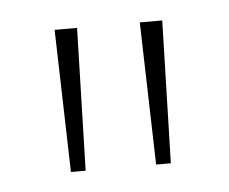

<svg xmlns="http://www.w3.org/2000/svg" viewBox="-29 -720 295 247"><g transform="rotate(-5 118.5 -596.0)"><path d="M78 -688 73 -504H54L49 -688ZM188 -688 183 -504H164L159 -688Z"/></g></svg>

Font: Roundo Variable
Style: Regular
Weight: 200
Designer: Shiva Nallaperumal
Foundry: Indian Type Foundry
Version: Version 2.000